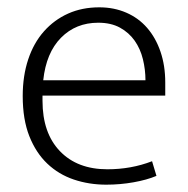

<svg xmlns="http://www.w3.org/2000/svg" viewBox="-20 -496 513 524"><path d="M431 -235H96V-221Q96 -133 143.5 -83.5Q191 -34 273 -34Q338 -34 395 -56L407 -16Q381 -5 344.5 1.5Q308 8 270 8Q223 8 181.5 -6Q140 -20 109 -49.5Q78 -79 60 -124.5Q42 -170 42 -234Q42 -289 57 -334Q72 -379 100 -410.5Q128 -442 166 -459Q204 -476 251 -476Q291 -476 324.5 -461.5Q358 -447 381.5 -420Q405 -393 418 -355Q431 -317 431 -271ZM377 -277Q377 -306 370 -334.5Q363 -363 347.5 -385Q332 -407 307.5 -420.5Q283 -434 248 -434Q187 -434 146.5 -393Q106 -352 98 -277Z"/></svg>

Font: Mukta Vaani ExtraLight
Style: Regular
Weight: 275
Designer: Noopur Datye, Girish Dalvi, Yashodeep Gholap, Pallavi Karambelkar
Foundry: Ek Type
Version: Version 2.538;PS 1.000;hotconv 16.6.51;makeotf.lib2.5.65220;